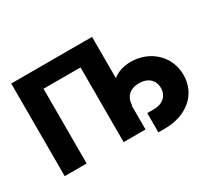

<svg xmlns="http://www.w3.org/2000/svg" viewBox="-148 -987 1433 1306"><g transform="rotate(-30 568.5 -334.0)"><path d="M691.4 -727.5H56.6V0H229V-586.9H519.5V0H691.4V-189.9H695.3C695.3 -254.4 739.3 -294.9 809.6 -294.9C878.9 -294.9 923.3 -255.4 923.3 -192.9C923.3 -129.9 878.9 -90.8 809.6 -90.8H757.3V60.5H809.6C981 60.5 1101.1 -42 1101.1 -192.9C1101.1 -343.3 981 -449.2 833.5 -449.2C774.9 -449.2 727.5 -432.6 691.4 -403.3Z"/></g></svg>

Font: Inter ExtraBold
Style: Regular
Weight: 800
Designer: Rasmus Andersson
Foundry: rsms
Version: Version 4.001;git-9221beed3